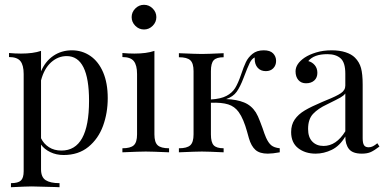

<svg xmlns="http://www.w3.org/2000/svg" viewBox="-20 -637 1608 803"><path d="M430.6 -226.6Q430.6 -164.5 410.9 -110.5Q391.1 -56.5 349.6 -22.6Q308.1 11.3 246 11.3Q215.3 11.3 190.3 -0.8Q165.3 -12.9 151.6 -32.3V71Q151.6 104 171 116.5Q190.3 129 229 129V146L210.5 145.2Q135.5 142.7 112.9 142.7Q93.5 142.7 25.8 146V129Q55.6 129 67.3 118.1Q79 107.3 79 79V-327.4Q79 -364.5 65.3 -381.5Q51.6 -398.4 17.7 -398.4V-415.3Q42.7 -412.9 67.7 -412.9Q118.5 -412.9 151.6 -424.2V-338.7Q169.4 -380.6 203.2 -403.6Q237.1 -426.6 280.6 -426.6Q323.4 -426.6 357.7 -403.2Q391.9 -379.8 411.3 -334.7Q430.6 -289.5 430.6 -226.6ZM352.4 -215.3Q352.4 -402.4 258.9 -402.4Q222.6 -402.4 193.5 -376.2Q164.5 -350 151.6 -300.8V-58.9Q162.9 -35.5 184.7 -21.4Q206.5 -7.3 237.1 -7.3Q352.4 -7.3 352.4 -215.3Z M633.9 -565.3Q633.9 -544.4 618.5 -529Q603.2 -513.7 582.3 -513.7Q561.3 -513.7 546 -529Q530.6 -544.4 530.6 -565.3Q530.6 -586.3 546 -601.6Q561.3 -616.9 582.3 -616.9Q603.2 -616.9 618.5 -601.6Q633.9 -586.3 633.9 -565.3ZM625.8 -75Q625.8 -41.9 639.5 -29.4Q653.2 -16.9 687.1 -16.9V0Q612.9 -3.2 589.5 -3.2Q566.1 -3.2 491.9 0V-16.9Q525.8 -16.9 539.5 -29.4Q553.2 -41.9 553.2 -75V-327.4Q553.2 -364.5 539.5 -381.5Q525.8 -398.4 491.9 -398.4V-415.3Q517.7 -412.9 541.9 -412.9Q592.7 -412.9 625.8 -424.2Z M1150 -16.9V0Q1119.4 5.6 1100 5.6Q1066.1 5.6 1048.4 -10.1Q1030.6 -25.8 1021 -58.9Q1019.4 -64.5 1012.9 -87.9Q1006.5 -111.3 997.6 -132.7Q988.7 -154 978.2 -168.5Q961.3 -191.9 934.3 -200.4Q907.3 -208.9 862.1 -207.3V-75Q862.1 -41.9 873.8 -29.4Q885.5 -16.9 915.3 -16.9V0Q847.6 -3.2 824.2 -3.2Q802.4 -3.2 728.2 0V-16.9Q762.1 -16.9 775.8 -29.4Q789.5 -41.9 789.5 -75V-339.5Q789.5 -372.6 775.8 -385.1Q762.1 -397.6 728.2 -397.6V-414.5Q802.4 -411.3 824.2 -411.3Q847.6 -411.3 915.3 -414.5V-397.6Q885.5 -397.6 873.8 -385.1Q862.1 -372.6 862.1 -339.5V-221Q903.2 -223.4 927 -235.9Q950.8 -248.4 963.3 -268.5Q975.8 -288.7 987.9 -324.2Q999.2 -358.1 1008.5 -377.4Q1017.7 -396.8 1035.9 -411.7Q1054 -426.6 1083.1 -426.6Q1109.7 -426.6 1122.2 -413.7Q1134.7 -400.8 1134.7 -382.3Q1134.7 -363.7 1123 -351.6Q1111.3 -339.5 1091.9 -339.5Q1070.2 -339.5 1057.7 -353.6Q1045.2 -367.7 1045.2 -391.1V-396.8Q1033.1 -391.1 1024.6 -374.2Q1016.1 -357.3 998.4 -310.5Q984.7 -274.2 969.8 -253.2Q954.8 -232.3 925.8 -222.6Q970.2 -221 1000.8 -208.5Q1031.5 -196 1050 -166.9Q1058.9 -152.4 1067.3 -129.8Q1075.8 -107.3 1078.2 -100.8Q1086.3 -75.8 1092.7 -61.3Q1102.4 -39.5 1114.5 -29.4Q1126.6 -19.4 1150 -16.9Z M1464.5 -396Q1483.1 -377.4 1489.9 -352.4Q1496.8 -327.4 1496.8 -283.1V-58.9Q1496.8 -38.7 1502.4 -29.8Q1508.1 -21 1521.8 -21Q1531.5 -21 1539.9 -25.4Q1548.4 -29.8 1558.1 -37.9L1566.9 -24.2Q1546 -8.1 1531 -1.2Q1516.1 5.6 1493.5 5.6Q1454.8 5.6 1439.5 -13.7Q1424.2 -33.1 1424.2 -66.1Q1400.8 -26.6 1367.7 -10.5Q1334.7 5.6 1300 5.6Q1256.5 5.6 1227 -17.3Q1197.6 -40.3 1197.6 -84.7Q1197.6 -115.3 1212.5 -137.1Q1227.4 -158.9 1254.4 -175Q1281.5 -191.1 1327.4 -210.5L1344.4 -217.7Q1387.1 -234.7 1405.6 -247.2Q1424.2 -259.7 1424.2 -279V-329Q1424.2 -375.8 1404.4 -393.1Q1384.7 -410.5 1349.2 -410.5Q1292.7 -410.5 1269.4 -381.5Q1285.5 -377.4 1296.4 -364.5Q1307.3 -351.6 1307.3 -332.3Q1307.3 -312.1 1294.4 -300.4Q1281.5 -288.7 1259.7 -288.7Q1239.5 -288.7 1227.8 -302.4Q1216.1 -316.1 1216.1 -338.7Q1216.1 -370.2 1254 -396Q1273.4 -408.9 1302.4 -417.7Q1331.5 -426.6 1366.9 -426.6Q1400 -426.6 1425 -418.5Q1450 -410.5 1464.5 -396ZM1346.8 -200Q1310.5 -183.1 1289.5 -160.9Q1268.5 -138.7 1268.5 -97.6Q1268.5 -62.9 1286.3 -44.8Q1304 -26.6 1333.1 -26.6Q1386.3 -26.6 1424.2 -87.9V-246Q1417.7 -237.1 1404.4 -229.4Q1391.1 -221.8 1346.8 -200Z"/></svg>

Font: Playfair Display
Style: Regular
Weight: 400
Designer: Claus Eggers Sørensen
Foundry: Claus Eggers Sørensen
Version: Version 1.005; ttfautohint (v1.2) -l 10 -r 42 -G 200 -x 21 -